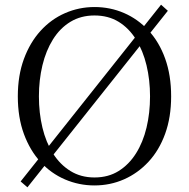

<svg xmlns="http://www.w3.org/2000/svg" viewBox="-20 -775 807 819"><path d="M696 -729 97 24 68 -1 667 -755ZM146 -364Q146 -293 161 -230.5Q176 -168 206 -120.5Q236 -73 280.5 -45.5Q325 -18 383 -18Q442 -18 486 -45.5Q530 -73 560 -120.5Q590 -168 605 -230.5Q620 -293 620 -364Q620 -434 605 -496.5Q590 -559 560 -607Q530 -655 486 -682Q442 -709 383 -709Q325 -709 280.5 -682Q236 -655 206 -607Q176 -559 161 -496.5Q146 -434 146 -364ZM383 -745Q450 -745 509 -719.5Q568 -694 613.5 -645Q659 -596 684.5 -525Q710 -454 710 -364Q710 -275 684.5 -204.5Q659 -134 613.5 -85Q568 -36 509 -10Q450 16 383 16Q317 16 257.5 -9.5Q198 -35 153 -84Q108 -133 82 -203.5Q56 -274 56 -364Q56 -453 82 -523.5Q108 -594 153 -643.5Q198 -693 257.5 -719Q317 -745 383 -745Z"/></svg>

Font: Noto Serif TC ExtraLight
Style: Regular
Weight: 400
Version: Version 2.002-H1;hotconv 1.1.0;makeotfexe 2.6.0